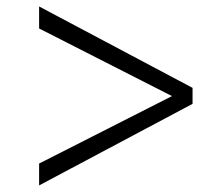

<svg xmlns="http://www.w3.org/2000/svg" viewBox="-20 -663 681 592"><path d="M100.6 -91.3 573.7 -342.8V-392.1L100.6 -643.1V-575.2L510.3 -366.7L100.6 -158.7Z"/></svg>

Font: Merriweather
Style: Light
Weight: 250
Designer: Eben Sorkin ( eben@eyebytes.com )
Foundry: Sorkin Type Co.
Version: Version 1.003